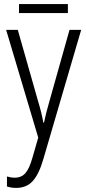

<svg xmlns="http://www.w3.org/2000/svg" viewBox="-20 -678 421 939"><path d="M59 241Q35 241 14 234V185Q33 191 52 191Q85 191 104.5 168.5Q124 146 139 92L167 -5L10 -532H67L164 -191Q176 -151 182 -126Q188 -101 192 -78H195Q206 -130 224 -191L320 -532H377L192 100Q171 173 140.5 207Q110 241 59 241ZM312 -658V-614H73V-658Z"/></svg>

Font: Noto Sans Condensed Light
Style: Regular
Weight: 300
Width: 3
Designer: Monotype Design Team
Foundry: Monotype Imaging Inc.
Version: Version 2.013; ttfautohint (v1.8.4.7-5d5b)